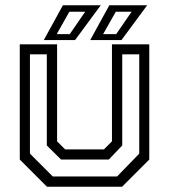

<svg xmlns="http://www.w3.org/2000/svg" viewBox="-20 -708 641 728"><path d="M158 0 55 -103V-540H196.5V-172L227 -141.5H374L404.5 -172V-540H546V-103L443 0ZM180 -39H424L508 -125.5V-502H443.5V-156.5L392.5 -103H211.5L157.5 -156.5V-502H93.5V-125.5ZM322 -556 394.5 -688H538L440.5 -556ZM195 -578.5H244.5L303 -663.5H243ZM146 -556 218.5 -688H362L264.5 -556ZM371 -578.5H420.5L479 -663.5H419Z"/></svg>

Font: Tourney Thin
Style: Regular
Weight: 400
Version: Version 1.015